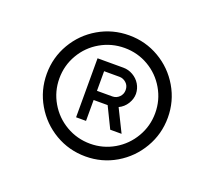

<svg xmlns="http://www.w3.org/2000/svg" viewBox="-88 -883 792 708"><g transform="rotate(20 307.5 -529.5)"><path d="M308 -292Q243 -292 188.5 -324Q134 -356 102 -410.8Q70 -465.5 70 -530Q70 -594.5 102 -649Q134 -703.5 188.5 -735.2Q243 -767 308 -767Q372.5 -767 426.8 -735.2Q481 -703.5 513 -649Q545 -594.5 545 -530Q545 -465.5 513 -410.8Q481 -356 426.8 -324Q372.5 -292 308 -292ZM308 -342Q358.5 -342 401.8 -367.2Q445 -392.5 470.2 -435.8Q495.5 -479 495.5 -530Q495.5 -581 470.2 -624.2Q445 -667.5 402 -692.5Q359 -717.5 308 -717.5Q257 -717.5 213.5 -692.5Q170 -667.5 144.8 -624.2Q119.5 -581 119.5 -530Q119.5 -479 144.8 -435.8Q170 -392.5 213.5 -367.2Q257 -342 308 -342ZM226.5 -416V-647.5H328Q348 -647.5 365.8 -637.2Q383.5 -627 393.8 -610Q404 -593 404.5 -572.5Q404.5 -552.5 392.8 -533.5Q381 -514.5 361 -505L405 -416H360.5L320.5 -498H265.5V-416ZM326 -534Q341.5 -534 352.8 -545.2Q364 -556.5 364 -572.5Q364 -590 352.2 -600.5Q340.5 -611 326 -611H265.5V-534Z"/></g></svg>

Font: Vela Sans Light
Style: Regular
Weight: 300
Designer: Principal design: Mikhail Sharanda - project Manrope.
Design modification: Ravid Balaliev
Foundry: Mikhail Sharanda
Version: Version 1.001